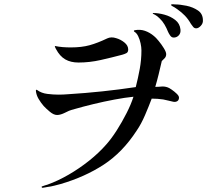

<svg xmlns="http://www.w3.org/2000/svg" viewBox="-20 -841 1040 915"><path d="M833 -376Q833 -364 825 -359Q817 -354 806 -356Q792 -359 782.5 -361.5Q773 -364 758 -367Q746 -369 731 -370Q716 -371 703 -371Q689 -334 671 -292Q653 -250 631 -218Q564 -115 474.5 -56.5Q385 2 269 36Q253 40 238 44Q223 48 206 50Q202 51 195.5 52Q189 53 183 54Q180 54 178.5 51Q177 48 181 47Q186 45 194 42.5Q202 40 206 39Q256 21 307 -8.5Q358 -38 404.5 -75Q451 -112 486 -152Q511 -180 536.5 -220Q562 -260 583.5 -302.5Q605 -345 616 -380Q576 -376 525.5 -366.5Q475 -357 425.5 -345Q376 -333 338 -322Q316 -316 309 -313Q302 -310 288 -303Q280 -299 270.5 -296Q261 -293 252 -293Q236 -293 217.5 -308.5Q199 -324 188 -336Q175 -351 164 -369.5Q153 -388 151 -408Q151 -416 157 -412Q177 -397 205.5 -393.5Q234 -390 258 -390Q270 -390 281.5 -390.5Q293 -391 305 -392Q386 -397 466.5 -405.5Q547 -414 627 -426Q638 -469 646 -512.5Q654 -556 654 -601Q654 -616 650 -634.5Q646 -653 638.5 -668.5Q631 -684 620 -690Q618 -692 618 -694Q618 -696 622 -697Q648 -702 671 -694Q694 -686 714 -669Q722 -663 736 -646Q750 -629 761 -611Q772 -593 772 -583Q772 -572 765.5 -564.5Q759 -557 751 -550Q744 -519 736 -486.5Q728 -454 720 -427Q735 -427 749 -428.5Q763 -430 778 -425Q785 -423 798 -414Q811 -405 822 -394.5Q833 -384 833 -376ZM591 -605Q591 -592 582 -587.5Q573 -583 562 -580Q513 -567 460 -555Q407 -543 354 -543Q317 -543 291 -558Q265 -573 247 -607Q243 -613 241 -622Q260 -618 279 -616.5Q298 -615 317 -615Q369 -615 407 -625.5Q445 -636 491 -658Q510 -667 534 -659Q555 -653 573 -638.5Q591 -624 591 -605ZM840 -701Q842 -683 832 -672.5Q822 -662 808 -662Q798 -662 791.5 -671Q785 -680 781 -689Q774 -707 764 -724Q754 -741 740 -754Q729 -765 718 -771Q717 -771 714.5 -772.5Q712 -774 710 -775Q707 -776 708 -777.5Q709 -779 710 -779Q735 -779 764 -771Q793 -763 815 -746Q837 -729 840 -701ZM947 -744Q948 -730 937 -718Q926 -706 915 -706Q906 -706 900.5 -713Q895 -720 890 -727Q877 -750 861 -766.5Q845 -783 825 -797Q820 -801 812.5 -805.5Q805 -810 799 -813Q799 -814 798 -814Q797 -814 797 -815Q795 -816 794.5 -817.5Q794 -819 798 -820Q802 -821 807.5 -820.5Q813 -820 813 -820Q838 -820 869 -813.5Q900 -807 923.5 -791Q947 -775 947 -744Z"/></svg>

Font: Kaisei Tokumin
Style: Regular
Weight: 400
Designer: Font-Kai, 金井和夫
Foundry: KAZUO KANAI
Version: Version 5.003